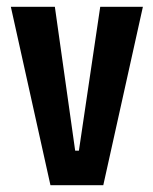

<svg xmlns="http://www.w3.org/2000/svg" viewBox="-20 -547 453 567"><path d="M129 0 12 -527H142L202 -102H213L276 -527H402L285 0Z"/></svg>

Font: Bricolage Grotesque 36pt Condensed SemiBold
Style: Regular
Weight: 600
Width: 3
Designer: Mathieu Triay
Foundry: Atelier Triay
Version: Version 1.001;gftools[0.9.33.dev8+g029e19f]